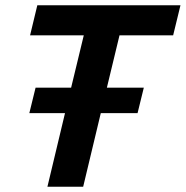

<svg xmlns="http://www.w3.org/2000/svg" viewBox="-20 -713 709 733"><path d="M161 0 228.2 -281.2H92L115.8 -378.2H251.5L299.8 -578H94.8L122.5 -693H669L641 -578H436.2L388 -378.2H529L505.2 -281.2H364.8L297.5 0Z"/></svg>

Font: Ubuntu Sans
Style: Italic
Weight: 400
Italic angle: -13.5°
Designer: Dalton Maag Ltd
Foundry: Dalton Maag Ltd
Version: Version 1.006